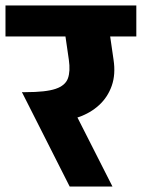

<svg xmlns="http://www.w3.org/2000/svg" viewBox="-45 -680 517 700"><path d="M103 -238 48 -344Q122 -344 157.5 -356Q193 -368 202.5 -394Q212 -420 206 -462H369Q377 -409 362.5 -367.5Q348 -326 316.5 -297Q285 -268 241.5 -253Q198 -238 147 -238ZM209 0 35 -344 191 -343 365 0ZM206 -462 186 -600H349L369 -462ZM-25 -547V-660H452V-547Z"/></svg>

Font: Akshar Light
Style: Regular
Weight: 300
Designer: Tall Chai
Foundry: Tall Chai
Version: Version 1.100